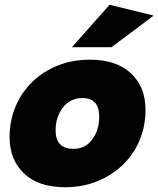

<svg xmlns="http://www.w3.org/2000/svg" viewBox="-20 -770 661 801"><path d="M355 -521Q466 -521 526.5 -464Q587 -407 587 -312Q587 -243 562 -184Q537 -125 491.5 -81.5Q446 -38 385 -13.5Q324 11 252 11Q140 11 80 -46.5Q20 -104 20 -198Q20 -267 45 -326Q70 -385 115.5 -429Q161 -473 222 -497Q283 -521 355 -521ZM287 -149Q336 -149 365 -188.5Q394 -228 394 -283Q394 -361 324 -361Q273 -361 242.5 -321.5Q212 -282 212 -226Q212 -149 287 -149ZM280 -573 437 -750 621 -705 445 -573Z"/></svg>

Font: Livvic Black
Style: Italic
Weight: 900
Italic angle: -10°
Designer: Jacques Le Bailly, Baron von Fonthausen
Version: Version 1.001; ttfautohint (v1.8.2)